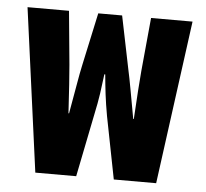

<svg xmlns="http://www.w3.org/2000/svg" viewBox="-44 -595 688 641"><g transform="rotate(5 299.5 -274.0)"><path d="M97 0 23 -548H162L179 -369Q181 -345 184 -303.5Q187 -262 190 -207H192Q202 -262 209 -303.5Q216 -345 222 -372L260 -548H340L376 -372Q382 -345 389.5 -303.5Q397 -262 407 -207H409Q412 -262 415 -303.5Q418 -345 420 -369L437 -548H576L502 0H360L319 -209Q312 -248 308 -280.5Q304 -313 301 -347H298Q294 -313 289.5 -282Q285 -251 276 -209L234 0Z"/></g></svg>

Font: Noto Sans Thai ExtCond ExtBd
Style: Regular
Weight: 800
Width: 2
Designer: Monotype Design Team
Foundry: Monotype Imaging Inc.
Version: Version 2.002; ttfautohint (v1.8.4.7-5d5b)